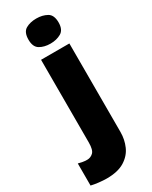

<svg xmlns="http://www.w3.org/2000/svg" viewBox="-307 -829 887 1122"><g transform="rotate(-30 136.5 -268.0)"><path d="M61 -691Q61 -742 90.5 -759Q120 -776 162 -776Q203 -776 233.5 -759Q264 -742 264 -691Q264 -642 233.5 -624.5Q203 -607 162 -607Q120 -607 90.5 -624.5Q61 -642 61 -691ZM52 240Q29 240 -1 236.5Q-31 233 -51 228V79Q-35 83 -21.5 85.5Q-8 88 8 88Q31 88 48.5 71.5Q66 55 66 5V-553H257V45Q257 95 237.5 139.5Q218 184 173 212Q128 240 52 240Z"/></g></svg>

Font: Noto Sans Black
Style: Regular
Weight: 900
Designer: Monotype Design Team
Foundry: Monotype Imaging Inc.
Version: Version 2.007